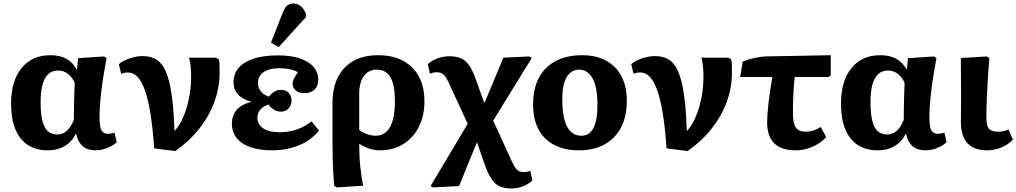

<svg xmlns="http://www.w3.org/2000/svg" viewBox="-20 -841 5781 1092"><path d="M252 14Q184 14 137.5 -17Q91 -48 67 -107Q43 -166 43 -251Q43 -380 102.5 -453.5Q162 -527 266 -527Q320 -527 356 -507.5Q392 -488 416 -447H418L424 -510L571 -520L586 -511Q576 -458 568.5 -410Q561 -362 556 -319.5Q551 -277 548.5 -240Q546 -203 546 -171Q546 -138 550.5 -118Q555 -98 566 -89Q577 -80 594 -80Q602 -80 611 -81.5Q620 -83 631 -87L644 -32Q621 -11 588 1.5Q555 14 523 14Q478 14 450.5 -9.5Q423 -33 413 -80H411Q396 -49 373 -28.5Q350 -8 319.5 3Q289 14 252 14ZM307 -76Q336 -76 359.5 -96.5Q383 -117 400 -159Q400 -186 400.5 -213.5Q401 -241 401.5 -268.5Q402 -296 403 -321.5Q404 -347 405 -369Q392 -401 367 -420.5Q342 -440 311 -440Q277 -440 255 -420Q233 -400 222 -360.5Q211 -321 211 -260Q211 -195 221 -154.5Q231 -114 252 -95Q273 -76 307 -76Z M977 18 857 3Q849 -111 836 -192.5Q823 -274 804.5 -326.5Q786 -379 762 -404Q738 -429 707 -429Q689 -429 669 -422L656 -476Q679 -496 717.5 -509Q756 -522 791 -522Q839 -522 871 -501.5Q903 -481 923.5 -433.5Q944 -386 956 -304Q968 -222 972 -99H976Q1004 -131 1024.5 -180.5Q1045 -230 1056 -288Q1067 -346 1067 -405Q1067 -436 1064 -464.5Q1061 -493 1055 -513H1208L1224 -504Q1228 -491 1228.5 -474.5Q1229 -458 1229 -428Q1229 -343 1199.5 -262Q1170 -181 1113.5 -109.5Q1057 -38 977 18Z M1527 14Q1456 14 1404.5 -4Q1353 -22 1326 -56Q1299 -90 1299 -137Q1299 -185 1326.5 -216.5Q1354 -248 1408 -261V-263Q1359 -276 1333.5 -304Q1308 -332 1308 -373Q1308 -422 1338 -456Q1368 -490 1424 -508Q1480 -526 1561 -526Q1667 -526 1728.5 -489Q1790 -452 1790 -387Q1790 -351 1768.5 -331Q1747 -311 1710 -311Q1680 -311 1662 -326.5Q1644 -342 1644 -367Q1644 -374 1647 -382.5Q1650 -391 1657 -403Q1664 -415 1674 -430Q1657 -441 1629.5 -447Q1602 -453 1567 -453Q1512 -453 1479.5 -430.5Q1447 -408 1447 -369Q1447 -342 1463.5 -321.5Q1480 -301 1509 -291Q1526 -312 1542.5 -321Q1559 -330 1578 -330Q1605 -330 1621.5 -313.5Q1638 -297 1638 -269Q1638 -242 1621.5 -224Q1605 -206 1578 -206Q1558 -206 1539.5 -216.5Q1521 -227 1507 -247Q1477 -237 1460.5 -217.5Q1444 -198 1444 -172Q1444 -133 1477 -111Q1510 -89 1570 -89Q1605 -89 1637 -96Q1669 -103 1698 -117Q1727 -131 1752 -151L1794 -98Q1765 -62 1724.5 -37Q1684 -12 1634 1Q1584 14 1527 14ZM1565 -573 1521 -598 1587 -766Q1599 -797 1613 -809Q1627 -821 1649 -821Q1672 -821 1690 -806.5Q1708 -792 1720 -763V-744Z M1896 225 1881 216Q1878 186 1875.5 144Q1873 102 1872 57Q1871 12 1871 -27V-256Q1871 -341 1902 -402Q1933 -463 1991 -495Q2049 -527 2131 -527Q2254 -527 2324 -457.5Q2394 -388 2394 -265Q2394 -182 2362 -119Q2330 -56 2273 -21Q2216 14 2141 14Q2120 14 2099.5 9.5Q2079 5 2060.5 -3.5Q2042 -12 2024 -23H2023Q2023 12 2024.5 44Q2026 76 2029 105.5Q2032 135 2036 162.5Q2040 190 2046 215ZM2117 -69Q2153 -69 2177 -91Q2201 -113 2213.5 -156Q2226 -199 2226 -264Q2226 -357 2201 -401Q2176 -445 2123 -445Q2076 -445 2049.5 -408.5Q2023 -372 2023 -307V-102Q2033 -93 2049 -85.5Q2065 -78 2083 -73.5Q2101 -69 2117 -69Z M2890 231Q2849 231 2821.5 218.5Q2794 206 2774 175Q2754 144 2735 89L2694 -28H2691L2591 217L2443 225L2429 217L2640 -137L2544 -345Q2529 -380 2517.5 -398.5Q2506 -417 2493 -423.5Q2480 -430 2460 -430Q2453 -430 2442.5 -427.5Q2432 -425 2425 -422L2413 -476Q2437 -498 2470 -509.5Q2503 -521 2536 -521Q2575 -521 2601.5 -509.5Q2628 -498 2647.5 -470.5Q2667 -443 2685 -393L2733 -259H2737L2843 -513L2990 -520L3005 -512L2785 -155L2874 39Q2891 79 2903 100.5Q2915 122 2928 130Q2941 138 2959 138Q2965 138 2975 136Q2985 134 2996 131L3008 186Q2982 208 2952.5 219.5Q2923 231 2890 231Z M3272 14Q3190 14 3131.5 -17Q3073 -48 3042.5 -106Q3012 -164 3012 -246Q3012 -335 3044.5 -397.5Q3077 -460 3139.5 -493.5Q3202 -527 3291 -527Q3371 -527 3428 -495.5Q3485 -464 3515 -406.5Q3545 -349 3545 -267Q3545 -180 3512.5 -117Q3480 -54 3419 -20Q3358 14 3272 14ZM3286 -69Q3332 -69 3355 -112.5Q3378 -156 3378 -247Q3378 -311 3366 -355Q3354 -399 3330.5 -422Q3307 -445 3275 -445Q3228 -445 3203 -402.5Q3178 -360 3178 -278Q3178 -172 3205.5 -120.5Q3233 -69 3286 -69Z M3891 18 3771 3Q3763 -111 3750 -192.5Q3737 -274 3718.5 -326.5Q3700 -379 3676 -404Q3652 -429 3621 -429Q3603 -429 3583 -422L3570 -476Q3593 -496 3631.5 -509Q3670 -522 3705 -522Q3753 -522 3785 -501.5Q3817 -481 3837.5 -433.5Q3858 -386 3870 -304Q3882 -222 3886 -99H3890Q3918 -131 3938.5 -180.5Q3959 -230 3970 -288Q3981 -346 3981 -405Q3981 -436 3978 -464.5Q3975 -493 3969 -513H4122L4138 -504Q4142 -491 4142.5 -474.5Q4143 -458 4143 -428Q4143 -343 4113.5 -262Q4084 -181 4027.5 -109.5Q3971 -38 3891 18Z M4506 14Q4424 14 4383.5 -26Q4343 -66 4343 -146Q4343 -165 4345 -193Q4347 -221 4351 -256Q4355 -291 4360.5 -328.5Q4366 -366 4373 -403H4190L4204 -490Q4216 -496 4232 -501Q4248 -506 4265.5 -510Q4283 -514 4299.5 -516.5Q4316 -519 4328 -520L4705 -527V-411L4690 -403H4500Q4498 -383 4496 -362Q4494 -341 4493 -319.5Q4492 -298 4491 -276Q4490 -254 4490 -233.5Q4490 -213 4490 -193Q4490 -139 4506.5 -115.5Q4523 -92 4561 -92Q4584 -92 4605 -98.5Q4626 -105 4648 -119L4679 -61Q4647 -26 4600.5 -6Q4554 14 4506 14Z M4972 14Q4904 14 4857.5 -17Q4811 -48 4787 -107Q4763 -166 4763 -251Q4763 -380 4822.5 -453.5Q4882 -527 4986 -527Q5040 -527 5076 -507.5Q5112 -488 5136 -447H5138L5144 -510L5291 -520L5306 -511Q5296 -458 5288.5 -410Q5281 -362 5276 -319.5Q5271 -277 5268.5 -240Q5266 -203 5266 -171Q5266 -138 5270.5 -118Q5275 -98 5286 -89Q5297 -80 5314 -80Q5322 -80 5331 -81.5Q5340 -83 5351 -87L5364 -32Q5341 -11 5308 1.5Q5275 14 5243 14Q5198 14 5170.5 -9.5Q5143 -33 5133 -80H5131Q5116 -49 5093 -28.5Q5070 -8 5039.5 3Q5009 14 4972 14ZM5027 -76Q5056 -76 5079.5 -96.5Q5103 -117 5120 -159Q5120 -186 5120.5 -213.5Q5121 -241 5121.5 -268.5Q5122 -296 5123 -321.5Q5124 -347 5125 -369Q5112 -401 5087 -420.5Q5062 -440 5031 -440Q4997 -440 4975 -420Q4953 -400 4942 -360.5Q4931 -321 4931 -260Q4931 -195 4941 -154.5Q4951 -114 4972 -95Q4993 -76 5027 -76Z M5593 14Q5520 14 5482.5 -26.5Q5445 -67 5445 -149Q5445 -169 5445.5 -198.5Q5446 -228 5446 -263.5Q5446 -299 5446 -336Q5446 -373 5445.5 -407Q5445 -441 5445 -468.5Q5445 -496 5445 -511L5592 -520L5607 -511Q5604 -472 5601 -432Q5598 -392 5596 -354Q5594 -316 5592.5 -281Q5591 -246 5590.5 -217.5Q5590 -189 5590 -168Q5590 -126 5604.5 -109Q5619 -92 5655 -92Q5673 -92 5689 -95.5Q5705 -99 5715 -106L5741 -47Q5723 -28 5699 -14Q5675 0 5648 7Q5621 14 5593 14Z"/></svg>

Font: Literata 18pt
Style: Bold
Weight: 700
Designer: Latin by Veronika Burian and Jose Scaglione. Greek by Irene Vlachou. Cyrillic by Vera Evstafieva.
Foundry: TypeTogether
Version: Version 3.103;gftools[0.9.29]